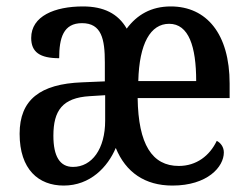

<svg xmlns="http://www.w3.org/2000/svg" viewBox="-20 -567 774 597"><path d="M178 10C261 10 315 -48 340 -107C371 -31 431 10 516 10C625 10 676 -48 676 -93C676 -110 666 -123 654 -129C632 -83 591 -51 536 -51C453 -51 410 -118 408 -262H694V-307C694 -462 622 -547 511 -547C450 -547 406 -521 374 -478C347 -525 302 -547 238 -547C150 -547 77 -517 77 -449C77 -405 104 -386 164 -386C164 -449 177 -495 235 -495C296 -495 306 -445 306 -373V-314L235 -311C105 -306 41 -257 41 -151C41 -40 100 10 178 10ZM590 -315H410C413 -432 448 -493 506 -493C567 -493 590 -422 590 -315ZM207 -48C166 -48 146 -81 146 -145C146 -223 174 -263 259 -268L307 -271V-192C307 -104 266 -48 207 -48Z"/></svg>

Font: Noto Serif Bengali Condensed Medium
Style: Regular
Weight: 500
Width: 3
Designer: Juan Bruce, Universal Thirst, Indian Type Foundry and the Monotype Design Team.
Foundry: Monotype Imaging Inc.
Version: Version 2.003